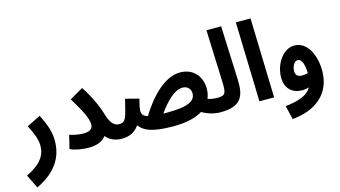

<svg xmlns="http://www.w3.org/2000/svg" viewBox="-140 -1111 3036 1716"><g transform="rotate(-15 1378.0 -253.0)"><path d="M23 230C209 141 282 15 282 -134C282 -211 259 -284 208 -383L81 -320C120 -246 146 -183 146 -124C146 -35 96 40 -39 104Z M546 -129C511 -129 460 -137 419 -151L389 -27C430 -5 506 6 560 6C642 6 693 -20 721 -59C756 -14 812 5 865 5C913 5 939 -22 939 -63C939 -98 919 -127 875 -127C836 -127 799 -156 775 -239C758 -300 713 -414 639 -525L515 -453C582 -343 634 -251 634 -191C634 -148 604 -129 546 -129Z M1340 17C1460 17 1549 -5 1610 -43C1655 -16 1718 5 1779 5C1826 5 1853 -22 1853 -63C1853 -98 1832 -127 1788 -127C1756 -127 1725 -131 1696 -141C1708 -168 1714 -199 1714 -232C1714 -350 1637 -433 1519 -433C1380 -433 1243 -296 1142 -130C1098 -143 1088 -164 1088 -195C1088 -214 1095 -248 1109 -301L985 -333C944 -174 944 -127 875 -127L865 5C920 5 981 -8 1028 -76C1068 -19 1143 17 1340 17ZM1506 -296C1554 -296 1580 -262 1580 -224C1580 -157 1519 -116 1321 -116C1307 -116 1294 -116 1281 -116C1345 -207 1427 -296 1506 -296Z M1779 5C1982 5 2009 -94 2002 -248L1982 -736H1846L1864 -259C1868 -150 1861 -127 1788 -127Z M2139 0H2275L2254 -736H2118Z M2385 230C2603 212 2752 91 2752 -118C2752 -272 2682 -401 2569 -401C2461 -402 2381 -275 2381 -154C2381 -51 2446 4 2535 4C2558 4 2579 0 2598 -6C2558 64 2473 88 2355 103ZM2508 -178C2508 -225 2533 -267 2563 -267C2602 -267 2620 -211 2622 -132C2604 -126 2585 -124 2568 -124C2533 -124 2508 -139 2508 -178Z"/></g></svg>

Font: Noto Sans Arabic UI Cn
Style: Bold
Weight: 700
Width: 3
Designer: Monotype Design Team, Nadine Chahine and Nizar Qandah
Foundry: Monotype Imaging Inc.
Version: Version 2.010